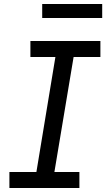

<svg xmlns="http://www.w3.org/2000/svg" viewBox="-20 -940 540 960"><path d="M27 0V-80H162L257 -655H132V-735H482V-655H348L252 -80H377V0ZM491 -850H191V-920H491Z"/></svg>

Font: Iosevka SS04 Medium Oblique
Style: Regular
Weight: 500
Italic angle: -9°
Monospace: yes
Designer: Belleve Invis
Foundry: Belleve Invis
Version: Version 19.0.0; ttfautohint (v1.8.4)